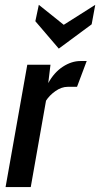

<svg xmlns="http://www.w3.org/2000/svg" viewBox="-20 -754 404 774"><path d="M2.5 0 90 -493H183.5L174.5 -419Q198 -462 233.2 -485Q268.5 -508 304.5 -508H329.5L290.5 -404H253Q228 -404 203.5 -386.8Q179 -369.5 165.5 -348L104 0ZM217 -558 122.5 -668.5 136.5 -734.5 237 -654 364 -734.5 349.5 -656Z"/></svg>

Font: Cabin Condensed Medium
Style: Italic
Weight: 500
Width: 3
Italic angle: -10°
Designer: Pablo Impallari
Foundry: Pablo Impallari. http://www.impallari.com Igino Marini. http://www.ikern.com
Version: Version 3.001; ttfautohint (v1.8.3)